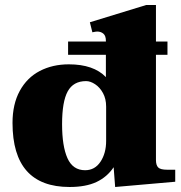

<svg xmlns="http://www.w3.org/2000/svg" viewBox="-20 -737 724 767"><path d="M680 -59V-11L440 10L434 -69Q408 -30 365.5 -10Q323 10 258 10Q30 10 30 -246Q30 -321 59 -374Q88 -427 139 -453.5Q190 -480 255 -480Q354 -480 403 -429V-518H252V-571H403V-574Q403 -594 393 -602.5Q383 -611 368 -611Q363 -611 349 -608L339 -648L564 -717H603V-571H649V-518H603V-98Q603 -77 612 -68Q621 -59 648 -59ZM404 -311Q404 -342 391.5 -365Q379 -388 360 -400.5Q341 -413 324 -413Q273 -413 250.5 -372Q228 -331 228 -241Q228 -153 249.5 -105Q271 -57 320 -57Q359 -57 381.5 -91Q404 -125 404 -174Z"/></svg>

Font: Taviraj Black
Style: Regular
Weight: 900
Designer: Katatrad Team
Foundry: CadsonDemak
Version: Version 1.001